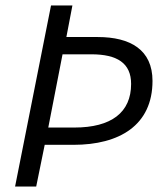

<svg xmlns="http://www.w3.org/2000/svg" viewBox="-20 -680 603 700"><path d="M166 -660 35 0H112L143 -152H248C415 -152 536 -223 536 -385C536 -498 456 -545 336 -545H222L244 -660ZM251 -215H156L208 -482H313C407 -482 458 -450 458 -374C458 -270 386 -215 251 -215Z"/></svg>

Font: Cambridge Sans Italic
Style: Regular
Weight: 400
Italic angle: -11°
Version: Version 2.000;PS 002.000;hotconv 1.0.88;makeotf.lib2.5.64775